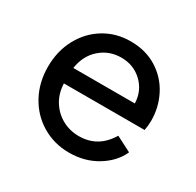

<svg xmlns="http://www.w3.org/2000/svg" viewBox="-127 -694 868 849"><g transform="rotate(30 307.0 -269.5)"><path d="M50 -271Q50 -351 84.5 -415Q119 -479 178.5 -515Q238 -551 312 -551Q389 -551 446.5 -515Q504 -479 534.5 -419.5Q565 -360 565 -292Q565 -269 560 -242H148Q150 -191 174 -153Q198 -115 236.5 -94Q275 -73 321 -73Q419 -73 472 -162L550 -122Q524 -64 462 -26Q400 12 320 12Q244 12 182 -25Q120 -62 85 -126.5Q50 -191 50 -271ZM464 -322Q462 -385 418.5 -426.5Q375 -468 312 -468Q250 -468 205 -428.5Q160 -389 150 -322Z"/></g></svg>

Font: BLUETTI 2.0 Normal
Style: Normal
Weight: 400
Designer: Stijn de Vries
Foundry: tokotype
Version: Version 2.005;October 31, 2023;FontCreator 14.0.0.2814 64-bi